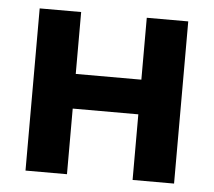

<svg xmlns="http://www.w3.org/2000/svg" viewBox="-43 -571 690 618"><g transform="rotate(5 301.5 -262.0)"><path d="M61 0V-524H195V-324H407V-524H541V0H407V-212H195V0Z"/></g></svg>

Font: Raleway
Style: Bold
Weight: 700
Designer: Matt McInerney, Pablo Impallari, Rodrigo Fuenzalida
Foundry: Matt McInerney, Pablo Impallari, Rodrigo Fuenzalida
Version: Version 4.026